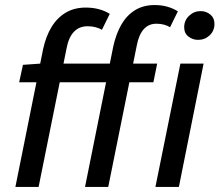

<svg xmlns="http://www.w3.org/2000/svg" viewBox="-20 -741 870 761"><path d="M41 0 151 -547Q162 -597 184 -633.5Q206 -670 240 -690.5Q274 -711 320 -711Q348 -711 372 -704.5Q396 -698 415 -686L384 -623Q374 -629 359.5 -633Q345 -637 327 -637Q294 -637 273 -615Q252 -593 244 -550L133 0ZM317 0 429 -557Q440 -607 461 -643.5Q482 -680 515 -700.5Q548 -721 593 -721Q620 -721 643 -714.5Q666 -708 685 -696L654 -633Q645 -639 631 -643Q617 -647 600 -647Q569 -647 549.5 -625Q530 -603 522 -560L409 0ZM56 -415 71 -484 142 -489H603L588 -415ZM596 0 695 -489H787L689 0ZM765 -583Q744 -583 727 -596Q710 -609 710 -633Q710 -660 729.5 -678.5Q749 -697 775 -697Q797 -697 813.5 -683.5Q830 -670 830 -646Q830 -619 811 -601Q792 -583 765 -583Z"/></svg>

Font: Source Sans 3 Medium
Style: Italic
Weight: 500
Italic angle: -11°
Designer: Paul D. Hunt
Foundry: Adobe
Version: Version 3.052;hotconv 1.1.0;makeotfexe 2.6.0